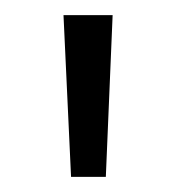

<svg xmlns="http://www.w3.org/2000/svg" viewBox="-20 -641 234 254"><path d="M74 -407 64 -621H129L120 -407Z"/></svg>

Font: Smooch Sans Thin Medium
Style: Regular
Weight: 500
Version: Version 1.010